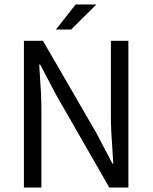

<svg xmlns="http://www.w3.org/2000/svg" viewBox="-20 -838 682 858"><path d="M171.9 -655.8 411.1 -242.7 482.4 -106.9H486.3L482.9 -161.6Q475.6 -255.9 475.6 -315.4V-655.8H553.7V0H468.3L230.5 -414.6L159.7 -549.3H155.3L156.7 -525.9Q161.1 -460.4 163.1 -422.4Q165 -384.3 165 -344.2V0H86.9V-655.8ZM230 -706.1 317.9 -817.9H410.6L297.9 -706.1Z"/></svg>

Font: Varta
Style: Regular
Weight: 400
Designer: Joana Correia, Viktoriya Grabowska, Eben Sorkin
Foundry: Sorkin Type
Version: Version 1.003; ttfautohint (v1.3) -l 8 -r 24 -G 200 -x 12 -H